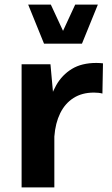

<svg xmlns="http://www.w3.org/2000/svg" viewBox="-20 -811 485 831"><path d="M73.5 -532.8V0H215.2V-347.9L198.4 -532.8ZM423.3 -406.1 425.7 -536.9Q419.1 -537.7 411.9 -538.1Q404.7 -538.6 397.5 -538.6Q333.5 -538.6 291.1 -512.7Q248.7 -486.8 223.6 -442.6Q198.6 -398.5 186.5 -342.9Q174.5 -287.4 171.1 -227.5L215.3 -220.8Q219.6 -278.2 240.5 -320.8Q261.4 -363.4 298.1 -386.8Q334.9 -410.3 386.6 -410.3Q407.9 -410.3 423.3 -406.1ZM102 -791 170.6 -621.9H334.7L403.5 -791H305.4L252.8 -677.4L200 -791Z"/></svg>

Font: Estedad VF
Style: Regular
Weight: 100
Designer: Amin Abedi
Version: Version 7.3